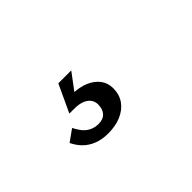

<svg xmlns="http://www.w3.org/2000/svg" viewBox="-25 -209 651 651"><g transform="rotate(-45 300.0 116.0)"><path d="M240 236Q210 236 187.5 227Q165 218 149.5 202.5Q134 187 124 166L166 136Q173 150 182.5 162.5Q192 175 206.5 182.5Q221 190 240 190Q262 190 273.5 177Q285 164 285 142Q285 129 278 118.5Q271 108 256 101.5Q241 95 216 95H194L240 -4H302L249 67L244 55Q281 55 306.5 66Q332 77 346 95.5Q360 114 360 139Q360 170 344.5 191.5Q329 213 302 224.5Q275 236 240 236Z"/></g></svg>

Font: Roboto Serif 20pt
Style: Italic
Weight: 400
Italic angle: -10°
Designer: Greg Gazdowicz
Foundry: Commercial Type
Version: Version 1.008